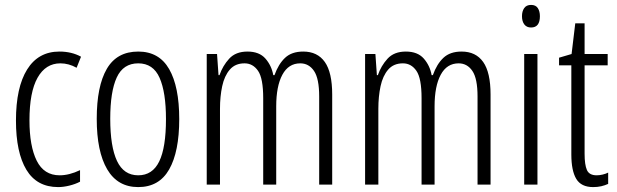

<svg xmlns="http://www.w3.org/2000/svg" viewBox="-20 -818 2512 782"><path d="M217 -56Q130 -56 87.5 -126.5Q45 -197 45 -327Q45 -462 90.5 -535Q136 -608 222 -608Q272 -608 310 -587L292 -542Q260 -560 226 -560Q166 -560 133 -501.5Q100 -443 100 -328Q100 -223 129.5 -163.5Q159 -104 223 -104Q262 -104 306 -125V-78Q287 -68 262.5 -62Q238 -56 217 -56Z M710 -333Q710 -200 669 -128Q628 -56 543 -56Q459 -56 416.5 -128.5Q374 -201 374 -334Q374 -467 415 -537.5Q456 -608 543 -608Q628 -608 669 -536.5Q710 -465 710 -333ZM429 -334Q429 -221 456.5 -162.5Q484 -104 543 -104Q601 -104 628.5 -160.5Q656 -217 656 -333Q656 -442 630 -501Q604 -560 543 -560Q482 -560 455.5 -502.5Q429 -445 429 -334Z M1215 -608Q1273 -608 1303 -565.5Q1333 -523 1333 -433V-66H1280V-425Q1280 -498 1259 -529Q1238 -560 1203 -560Q1155 -560 1130 -513.5Q1105 -467 1105 -385V-66H1052V-418Q1052 -499 1031 -529.5Q1010 -560 976 -560Q938 -560 916 -534.5Q894 -509 885 -467Q876 -425 876 -375V-66H822V-598H864L870 -512H874Q887 -550 913.5 -579Q940 -608 988 -608Q1036 -608 1061 -579.5Q1086 -551 1093 -512H1098Q1114 -557 1141 -582.5Q1168 -608 1215 -608Z M1860 -608Q1918 -608 1948 -565.5Q1978 -523 1978 -433V-66H1925V-425Q1925 -498 1904 -529Q1883 -560 1848 -560Q1800 -560 1775 -513.5Q1750 -467 1750 -385V-66H1697V-418Q1697 -499 1676 -529.5Q1655 -560 1621 -560Q1583 -560 1561 -534.5Q1539 -509 1530 -467Q1521 -425 1521 -375V-66H1467V-598H1509L1515 -512H1519Q1532 -550 1558.5 -579Q1585 -608 1633 -608Q1681 -608 1706 -579.5Q1731 -551 1738 -512H1743Q1759 -557 1786 -582.5Q1813 -608 1860 -608Z M2143 -798Q2162 -798 2170.5 -785Q2179 -772 2179 -752Q2179 -706 2143 -706Q2125 -706 2115.5 -718.5Q2106 -731 2106 -752Q2106 -772 2115 -785Q2124 -798 2143 -798ZM2169 -598V-66H2115V-598Z M2410 -104Q2422 -104 2434.5 -107Q2447 -110 2457 -115V-69Q2444 -63 2429 -59.5Q2414 -56 2396 -56Q2347 -56 2327 -89.5Q2307 -123 2307 -189V-552H2257V-583L2308 -598L2323 -723H2361V-598H2455V-552H2361V-192Q2361 -147 2370.5 -125.5Q2380 -104 2410 -104Z"/></svg>

Font: Noto Sans Malayalam UI ExtraCondensed Light
Style: Regular
Weight: 300
Width: 2
Designer: Jelle Bosma - Monotype Design Team
Foundry: Monotype Imaging Inc.
Version: Version 2.104; ttfautohint (v1.8.4.7-5d5b)